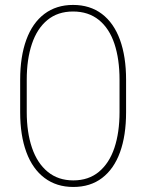

<svg xmlns="http://www.w3.org/2000/svg" viewBox="-20 -741 587 771"><path d="M486.3 -290Q486.3 -196.8 461.9 -129.6Q437.5 -62.5 390.1 -26.4Q342.8 9.8 274.4 9.8Q207 9.8 158.9 -26.4Q110.8 -62.5 85.9 -129.9Q61 -197.3 61 -290V-420.9Q61 -513.7 85.7 -581.3Q110.4 -648.9 158.2 -685.1Q206.1 -721.2 273.4 -721.2Q341.3 -721.2 389.2 -685.1Q437 -648.9 461.7 -581.3Q486.3 -513.7 486.3 -420.9ZM460 -420.9Q460 -503.4 439.5 -565.2Q418.9 -627 377 -660.9Q335 -694.8 273.4 -694.8Q211.9 -694.8 170.4 -660.6Q128.9 -626.5 108.2 -564.9Q87.4 -503.4 87.4 -420.9V-291Q87.4 -209.5 108.4 -147.7Q129.4 -85.9 171.4 -51.3Q213.4 -16.6 274.4 -16.6Q335.9 -16.6 377.4 -51.3Q418.9 -85.9 439.5 -147.5Q460 -209 460 -291Z"/></svg>

Font: Mardoto Thin
Style: Regular
Weight: 250
Designer: Christian Robertson, Vahan Hovhannisyan
Foundry: Google
Version: Version 1.000